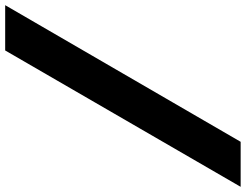

<svg xmlns="http://www.w3.org/2000/svg" viewBox="-275 -776 950 742"><g transform="rotate(90 200.0 -405.0)"><path d="M551 -860 24 50H-151L377 -860Z"/></g></svg>

Font: TypoPRO Sinkin Sans
Style: 800 Black Italic
Weight: 900
Italic angle: -112°
Designer: Keith Bates
Foundry: K-Type
Version: Sinkin Sans (version 1.0)  by Keith Bates   •   © 2014   www